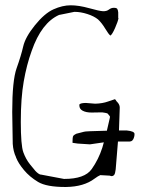

<svg xmlns="http://www.w3.org/2000/svg" viewBox="-20 -707 566 743"><path d="M393.6 -201.2 405.3 -252V-256.8L396.5 -267.6Q392.6 -269.5 386.2 -270.5Q379.9 -271.5 376.5 -272Q373 -272.5 364.3 -272Q355.5 -271.5 334.5 -271.5Q313.5 -271.5 300.3 -278.3Q287.1 -285.2 287.1 -298.8V-302.7Q292 -308.6 312.5 -308.6L348.6 -305.7Q377 -306.6 397.5 -314Q418 -321.3 424.8 -323.2Q427.7 -321.3 430.7 -315.4L432.6 -313.5Q443.4 -302.7 443.4 -291L440.4 -202.1H470.7Q500 -199.2 500.5 -189Q501 -178.7 495.1 -167H494.1V-166Q490.2 -158.2 474.6 -159.2H436.5L427.7 -51.8Q425.8 -35.2 421.9 -30.3Q418 -25.4 411.1 -25.4L404.3 -27.3L368.2 -29.3Q360.4 -26.4 345.7 -15.6Q304.7 15.6 235.4 16.6H232.4Q160.2 16.6 127.4 -2.9Q94.7 -22.5 72.8 -48.8Q50.8 -75.2 42 -97.7V-98.6Q31.2 -121.1 29.3 -150.4L27.3 -273.4Q27.3 -395.5 44.4 -443.4Q61.5 -491.2 69.8 -527.3Q78.1 -563.5 115.2 -609.4Q152.3 -655.3 187 -670.9Q221.7 -686.5 253.4 -686.5Q285.2 -686.5 325.2 -675.3Q365.2 -664.1 378.9 -663.6Q392.6 -663.1 401.4 -669.9Q410.2 -676.8 420.4 -676.8Q430.7 -676.8 433.6 -672.9Q436.5 -668.9 437.5 -659.2V-637.7L438.5 -636.7Q436.5 -624 425.3 -598.6Q414.1 -573.2 407.2 -569.3Q400.4 -574.2 387.2 -596.2Q374 -618.2 359.4 -631.8Q343.8 -644.5 317.9 -652.8Q292 -661.1 268.6 -661.1H267.6L210 -649.4H209Q140.6 -619.1 102.5 -509.8Q83 -456.1 71.8 -391.6Q60.5 -327.1 60.5 -235.8Q60.5 -144.5 70.3 -117.7Q80.1 -90.8 96.2 -70.8Q112.3 -50.8 116.7 -45.9Q121.1 -41 127.4 -36.1Q133.8 -31.2 139.6 -31.2L227.5 -14.6H228.5Q307.6 -14.6 334.5 -52.2Q361.3 -89.8 376 -135.7L381.8 -156.2L328.1 -148.4L281.2 -151.4L260.7 -154.3Q260.7 -154.3 260.7 -160.2Q260.7 -164.1 261.2 -171.9Q261.7 -179.7 264.6 -182.6Q267.6 -185.5 275.4 -189.5L297.9 -195.3Q310.5 -199.2 328.1 -199.2Z"/></svg>

Font: Drukaatie burti
Style: Thin
Weight: 100
Version: Version 0.14